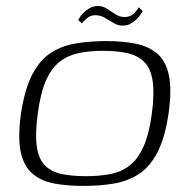

<svg xmlns="http://www.w3.org/2000/svg" viewBox="-20 -604 615 631"><path d="M254 7Q200 7 157.5 -1Q115 -9 86.5 -33.5Q58 -58 48 -105Q38 -152 49 -231Q61 -311 86 -359Q111 -407 147.5 -430.5Q184 -454 230.5 -461.5Q277 -469 329 -469Q383 -469 425.5 -460.5Q468 -452 496.5 -428Q525 -404 535 -357Q545 -310 534 -231Q522 -150 497 -102.5Q472 -55 435.5 -31.5Q399 -8 353 -0.5Q307 7 254 7ZM262 -25Q307 -25 343 -32Q379 -39 406 -60Q433 -81 451.5 -122Q470 -163 479 -230Q488 -298 481.5 -339Q475 -380 453.5 -401Q432 -422 398 -429.5Q364 -437 319 -437Q274 -437 238.5 -429.5Q203 -422 176 -401Q149 -380 131 -339Q113 -298 104 -230Q95 -163 101 -122Q107 -81 128 -60Q149 -39 183 -32Q217 -25 262 -25ZM385 -520Q369 -519 354 -528Q339 -537 324.5 -545.5Q310 -554 294 -554Q277 -554 265.5 -544Q254 -534 249 -527L237 -538Q238 -540 242.5 -547.5Q247 -555 255.5 -563Q264 -571 275 -577.5Q286 -584 300 -584Q317 -585 331 -575.5Q345 -566 359.5 -557Q374 -548 389 -548Q409 -548 420.5 -560Q432 -572 436 -580L449 -567Q448 -565 443 -557.5Q438 -550 429.5 -541.5Q421 -533 410 -526.5Q399 -520 385 -520Z"/></svg>

Font: Genos Thin Light
Style: Italic
Weight: 300
Italic angle: -8°
Version: Version 1.010